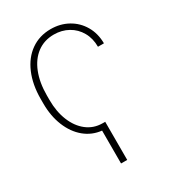

<svg xmlns="http://www.w3.org/2000/svg" viewBox="-178 -635 831 924"><g transform="rotate(-30 238.0 -173.5)"><path d="M253.9 191.4H219.7V8.8Q167 3.4 126.2 -30.3Q85.4 -64 62.7 -119.9Q40 -175.8 40 -245.1V-270.5Q40 -350.1 65.9 -410.9Q91.8 -471.7 139.2 -504.9Q186.5 -538.1 249 -538.1Q301.8 -538.1 344.5 -514.4Q387.2 -490.7 412.1 -448.2Q437 -405.8 437.5 -350.6H404.3Q404.3 -397 384 -432.6Q363.8 -468.3 328.4 -488Q293 -507.8 249 -507.8Q195.8 -507.8 156.2 -478.5Q116.7 -449.2 95.5 -395.5Q74.2 -341.8 74.2 -270.5V-245.1Q74.2 -180.2 95 -129.4Q115.7 -78.6 152.8 -49.8Q189.9 -21 238.3 -20.5H253.9Z"/></g></svg>

Font: Pretendard Std Thin
Style: Regular
Weight: 100
Designer: Base glyphs from Inter by Rasmus Andersson; Hangeul glyphs from Noto Sans CJK(Source Han Sans) by Jang Soo-young and Kan
Foundry: Kil Hyung-jin
Version: Version 1.309